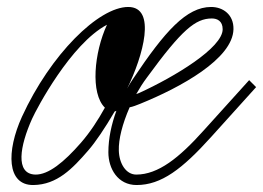

<svg xmlns="http://www.w3.org/2000/svg" viewBox="-20 -520 755 551"><path d="M372 11C443 11 503 -35 586 -127L715 -270L695 -290L564 -145C494 -67 434 -19 371 -19C342 -19 322 -50 321 -88C320 -120 331 -164 352 -212C362 -214 372 -218 382 -222C498 -269 648 -351 650 -436C651 -478 620 -500 586 -500C515 -500 453 -430 362 -294C356 -285 350 -276 345 -266C391 -360 430 -500 348 -500C263 -500 125 -364 43 -185C-2 -86 -1 12 76 11C144 10 188 -36 233 -88C254 -112 281 -152 309 -200C311 -201 313 -201 314 -202C300 -164 291 -123 291 -83C291 -36 318 11 372 11ZM72 -179C85 -208 183 -394 287 -449C250 -369 239 -252 281 -211C261 -175 239 -141 212 -110C164 -55 119 -18 81 -19C23 -21 37 -101 72 -179ZM371 -250C380 -266 390 -282 402 -298C502 -435 541 -467 588 -467C603 -467 619 -460 619 -436C619 -383 482 -300 379 -253C376 -252 374 -251 371 -250Z"/></svg>

Font: Louise
Style: Regular
Weight: 400
Designer: Ange Degheest & Luna Delabre & Camille Depalle
Foundry: Velvetyne Type Foundry
Version: Version 1.000;FEAKit 1.0